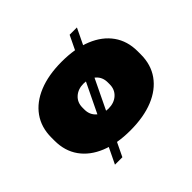

<svg xmlns="http://www.w3.org/2000/svg" viewBox="-169 -829 1117 1117"><g transform="rotate(-45 389.5 -270.5)"><path d="M389 13Q280 13 200.5 -19.5Q121 -52 78 -112.5Q35 -173 35 -257V-283Q35 -367 78 -427.5Q121 -488 200.5 -520.5Q280 -553 389 -553Q500 -553 579.5 -520.5Q659 -488 702 -427.5Q745 -367 745 -283V-257Q745 -173 702 -112.5Q659 -52 579.5 -19.5Q500 13 389 13ZM389 -167Q436 -167 465 -193.5Q494 -220 494 -262V-278Q494 -321 465 -347Q436 -373 389 -373Q344 -373 315 -347Q286 -321 286 -278V-262Q286 -220 315 -193.5Q344 -167 389 -167ZM593 -631 246 90H185L533 -631Z"/></g></svg>

Font: Pathway Extreme 8pt Thin 12pt Black
Style: Regular
Weight: 900
Version: Version 1.001;gftools[0.9.26]